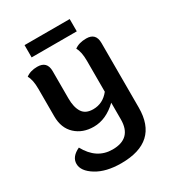

<svg xmlns="http://www.w3.org/2000/svg" viewBox="-192 -666 930 1025"><g transform="rotate(-30 273.0 -153.5)"><path d="M366.7 -58.1Q299.3 6.8 223.1 6.8Q155.3 6.8 111.1 -33.9Q66.9 -74.7 66.9 -147V-315.9Q66.9 -373 49.8 -400.9Q77.1 -421.9 120.1 -421.9Q180.2 -421.9 180.2 -360.4V-191.9Q180.2 -137.7 200 -106.7Q219.7 -75.7 266.6 -75.7Q326.7 -75.7 366.2 -126V-315.9Q366.2 -373 349.1 -400.9Q376.5 -421.9 421.9 -421.9Q481 -421.9 481 -360.4V38.1Q481 249 252.4 249Q159.2 249 100.8 212.9Q42.5 176.8 42.5 132.3Q42.5 88.4 97.2 63Q150.9 162.1 249 162.1Q366.7 162.1 366.7 44.4ZM397.9 -480H119.6V-555.7H397.9Z"/></g></svg>

Font: Bainsley
Style: Bold
Weight: 700
Designer: Paul James MIller
Foundry: High-Logic / Made with FontCreator
Version: Version 1.411;March 28, 2021;FontCreator 13.0.0.2683 64-bit